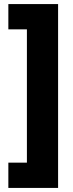

<svg xmlns="http://www.w3.org/2000/svg" viewBox="-20 -754 356 942"><path d="M21 44H112V-610H21V-734H265V168H21Z"/></svg>

Font: Noto Sans Hebrew SemiCondensed Black
Style: Regular
Weight: 900
Width: 4
Designer: Ben Nathan
Foundry: Google LLC
Version: Version 3.001; ttfautohint (v1.8.4.7-5d5b)